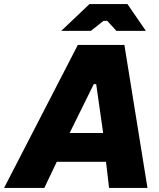

<svg xmlns="http://www.w3.org/2000/svg" viewBox="-73 -920 780 940"><path d="M-53 0H144L205 -128H446L461 0H649L536 -700H308ZM227 -769H372L434 -818H452L497 -769H641L551 -900H365ZM268 -269 386 -508H398L432 -269Z"/></svg>

Font: Fixel Display 20240404 ExBold
Style: Italic
Weight: 800
Italic angle: -10°
Designer: AlfaBravo + MacPaw
Foundry: Kyrylo Tkachov, Marchela Mozhyna, Serhii Makarenko, Maria Weinstein, Zakhar Kryvoshyya
Version: Version 1.211;Glyphs 3.2 (3225)